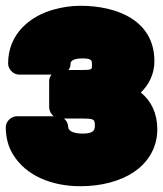

<svg xmlns="http://www.w3.org/2000/svg" viewBox="-24 -596 564 664"><path d="M213 -354C218 -361 220 -368 220 -376C220 -382 225 -394 261 -394C293 -394 294 -387 294 -373C294 -357 297 -354 261 -354ZM254 -576C221 -576 191 -571 162 -563C85 -542 4 -483 4 -376C4 -360 19 -338 42 -338H154C149 -331 146 -324 146 -316V-224C146 -216 151 -202 162 -194H34C18 -194 -4 -179 -4 -156C-4 -122 4 -89 21 -62C65 11 154 48 254 48C326 48 391 31 439 -1C482 -30 520 -79 520 -149C520 -204 499 -247 463 -276C489 -301 510 -338 510 -384C510 -526 380 -576 254 -576ZM197 -186H261C303 -186 304 -183 304 -160C304 -144 297 -134 261 -134C222 -134 212 -148 212 -156C212 -164 208 -178 197 -186Z"/></svg>

Font: Asimov Print
Style: E
Weight: 500
Designer: Google
Version: Version 2.000980; 2014